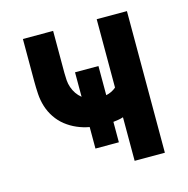

<svg xmlns="http://www.w3.org/2000/svg" viewBox="-83 -600 667 681"><g transform="rotate(-15 250.0 -260.0)"><path d="M330 0V-160Q321 -157 311.5 -155.5Q302 -154 293 -153V-78H207V-157Q184 -161 162 -170.5Q140 -180 121.5 -194.5Q103 -209 89.5 -229Q76 -249 69 -271.5Q62 -294 60.5 -317.5Q59 -341 59 -365V-520H170V-365Q170 -352 171 -338.5Q172 -325 176.5 -312Q181 -299 188.5 -288Q196 -277 207 -268V-358H293V-251Q303 -253 312.5 -257.5Q322 -262 330 -269V-520H441V0Z"/></g></svg>

Font: Moesevka
Style: Bold
Weight: 700
Monospace: yes
Designer: Belleve Invis
Foundry: Belleve Invis
Version: Version 32.5.0; ttfautohint (v1.8.4)